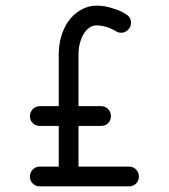

<svg xmlns="http://www.w3.org/2000/svg" viewBox="-20 -662 600 680"><path d="M322 -642Q348 -642 374.5 -634Q401 -626 414 -619L427 -611Q444 -601 444 -581Q444 -567 433.5 -556.5Q423 -546 409 -546Q398 -546 390 -552Q355 -572 322 -572Q297 -572 279 -546Q258 -514 258 -467V-286H338Q353 -286 363 -275.5Q373 -265 373 -250.5Q373 -236 363 -226Q353 -216 338 -216H258V-72H437Q452 -72 462 -61.5Q472 -51 472 -36.5Q472 -22 462 -12Q452 -2 437 -2H121Q106 -2 96 -12Q86 -22 86 -36.5Q86 -51 96 -61.5Q106 -72 121 -72H188V-216Q121 -216 121 -216Q106 -216 96 -226Q86 -236 86 -250.5Q86 -265 96 -275.5Q106 -286 121 -286H188V-467Q188 -536 221 -585Q239 -611 265.5 -626.5Q292 -642 322 -642Z"/></svg>

Font: Brass Mono
Style: Regular
Weight: 400
Monospace: yes
Version: Version 1.100; ttfautohint (v1.8.3) -l 8 -r 50 -G 200 -x 14 